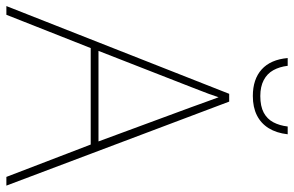

<svg xmlns="http://www.w3.org/2000/svg" viewBox="-184 -760 944 617"><g transform="rotate(90 288.5 -452.0)"><path d="M549 0 445 -271H135L28 0H0L282 -716H307L577 0ZM325 -594Q321 -606 316 -619Q311 -632 305.5 -648Q300 -664 293 -682Q288 -667 282.5 -651.5Q277 -636 271 -621.5Q265 -607 260 -593L144 -296H435ZM412 -904Q408 -868 392.5 -843Q377 -818 351 -805Q325 -792 289 -792Q235 -792 203.5 -820.5Q172 -849 167 -904H192Q195 -878 206 -858Q217 -838 238 -827Q259 -816 289 -816Q322 -816 342.5 -827Q363 -838 373.5 -858Q384 -878 387 -904Z"/></g></svg>

Font: Noto Sans Hebrew Thin
Style: Regular
Weight: 250
Designer: Monotype Design Team
Foundry: Monotype Imaging Inc.
Version: Version 2.003